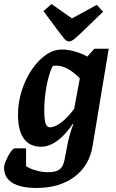

<svg xmlns="http://www.w3.org/2000/svg" viewBox="-55 -758 576 950"><path d="M126 172Q47 172 6 146.5Q-35 121 -35 72Q-35 58 -25 35Q-15 12 -2.5 -6Q10 -24 18 -24H74V64Q93 77 123.5 85.5Q154 94 181 94Q222 94 239.5 80.5Q257 67 263.5 36.5Q270 6 279 -43Q282 -61 287 -79Q292 -97 297 -113.5Q302 -130 308 -143L305 -145Q280 -108 254 -83Q228 -58 201.5 -45Q175 -32 149 -32Q92 -32 63 -72Q34 -112 34 -190Q34 -251 52.5 -309Q71 -367 102 -413Q133 -459 171.5 -486Q210 -513 251 -513Q280 -513 313 -504Q346 -495 377 -478L412 -517H483L403 -35Q387 62 313 117Q239 172 126 172ZM192 -128Q216 -128 248 -152Q280 -176 312 -220L340 -370Q310 -401 281 -417Q252 -433 226 -433Q216 -433 211 -432.5Q206 -432 205 -430Q196 -412 188.5 -387Q181 -362 175.5 -333Q170 -304 167 -273Q164 -242 164 -211Q164 -167 170.5 -147.5Q177 -128 192 -128ZM160 -703 200 -738 301 -667 424 -734 455 -700 364 -612Q336 -585 317.5 -569Q299 -553 288 -553Q274 -553 263 -566.5Q252 -580 239 -597Z"/></svg>

Font: Faustina VF Beta
Style: Italic
Weight: 400
Italic angle: -8°
Designer: Alfonso Garcia
Foundry: Omnibus-Type
Version: Version 1.006